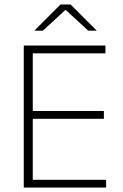

<svg xmlns="http://www.w3.org/2000/svg" viewBox="-20 -844 552 864"><path d="M87 0V-639H127.5V0ZM99.5 0V-35H457.5V0ZM109.5 -309.5V-344.5H447.5V-309.5ZM98.5 -604V-639H454.5V-604ZM252.5 -824H297.5L414.5 -707V-706H377L276.5 -798.5H273.5L173 -706H135.5V-707Z"/></svg>

Font: Anek Telugu Medium ExtraLight
Style: Regular
Weight: 250
Version: Version 1.003